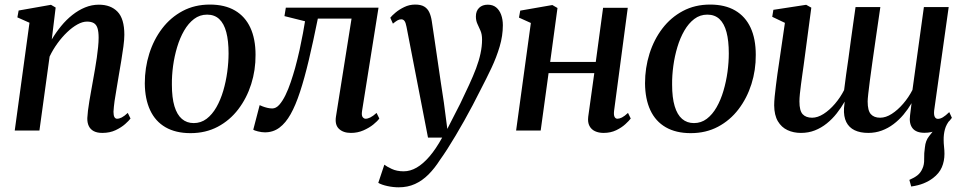

<svg xmlns="http://www.w3.org/2000/svg" viewBox="-20 -571 4220 840"><path d="M206.5 -398.5Q225 -429.5 247.5 -457Q270 -484.5 296.5 -505.5Q323 -526.5 352.2 -538.5Q381.5 -550.5 412.5 -550.5Q464.5 -550.5 494.2 -519.8Q524 -489 524 -419Q524 -398.5 520 -368.2Q516 -338 510.5 -305Q505 -272 500 -243Q496 -216 490.5 -186Q485 -156 481.2 -128.8Q477.5 -101.5 476.5 -82Q476.5 -65.5 480.8 -58.5Q485 -51.5 492 -51.5Q501.5 -51.5 512.8 -57.2Q524 -63 539 -77L551 -52.5Q544.5 -43.5 527.8 -28.5Q511 -13.5 485.8 -1.5Q460.5 10.5 427.5 10.5Q405 10.5 390.2 2.8Q375.5 -5 368.5 -19.5Q361.5 -34 362 -54.5Q362.5 -67 364.8 -86.5Q367 -106 371 -129Q375 -152 379.2 -176Q383.5 -200 387.5 -222.5Q391.5 -245 395.8 -269.5Q400 -294 403.5 -318.2Q407 -342.5 409.2 -365Q411.5 -387.5 411.5 -406Q411.5 -432.5 406.5 -448Q401.5 -463.5 390.2 -470Q379 -476.5 360.5 -476.5Q341 -476.5 318.5 -464Q296 -451.5 273.8 -430.2Q251.5 -409 231.5 -381.5Q211.5 -354 197 -323.5L152.5 0H44.5L109 -471.5L56 -495L61.5 -525L203 -550L223.5 -538Z M898 -551Q963.5 -551 1008 -525Q1052.5 -499 1075.2 -450Q1098 -401 1098 -331Q1098.5 -264.5 1079 -203Q1059.5 -141.5 1022.5 -93Q985.5 -44.5 932.8 -16.5Q880 11.5 813.5 11.5Q749 11.5 704.2 -14.2Q659.5 -40 636.8 -89Q614 -138 613.5 -206.5Q613.5 -274 633 -336Q652.5 -398 689.5 -446.5Q726.5 -495 779.2 -523Q832 -551 898 -551ZM886 -507Q854 -507 829 -488Q804 -469 785.5 -437Q767 -405 755 -365Q743 -325 737.2 -282.5Q731.5 -240 732 -200.5Q732 -143.5 743.2 -106.2Q754.5 -69 775.8 -50.8Q797 -32.5 827.5 -32.5Q859 -32.5 883.8 -51.2Q908.5 -70 926.8 -102Q945 -134 956.8 -174Q968.5 -214 974.2 -256.2Q980 -298.5 980 -337.5Q980 -392.5 970 -430.2Q960 -468 939.2 -487.5Q918.5 -507 886 -507Z M1564 -85.5Q1561 -65.5 1566.8 -58.5Q1572.5 -51.5 1579.5 -51.5Q1588.5 -51.5 1600.2 -57.2Q1612 -63 1627.5 -77L1639.5 -52.5Q1631.5 -41 1613.2 -26.2Q1595 -11.5 1569.8 -0.5Q1544.5 10.5 1515.5 10.5Q1481.5 10.5 1462.8 -7.5Q1444 -25.5 1450 -62L1518 -489.5H1370.5Q1350 -388 1331 -308Q1312 -228 1292.5 -168.8Q1273 -109.5 1251.5 -71.5Q1230 -33 1202.5 -12.5Q1175 8 1139 8Q1125 8 1108.2 3.8Q1091.5 -0.5 1088 -3.5L1116 -111Q1120 -109 1129 -105.5Q1138 -102 1149.5 -99.2Q1161 -96.5 1171 -96.5Q1187.5 -96.5 1201.8 -112.5Q1216 -128.5 1228.8 -154.5Q1241.5 -180.5 1252 -211.8Q1262.5 -243 1271 -273Q1282 -313.5 1290.8 -353.2Q1299.5 -393 1305.5 -426Q1311.5 -459 1314.5 -478L1224.5 -500.5L1230.5 -537.5H1636Z M1758.5 -453.5Q1755 -472.5 1749.5 -479.5Q1744 -486.5 1735.5 -486.5Q1726.5 -486.5 1718.2 -481.5Q1710 -476.5 1699 -467.5L1687.5 -493.5Q1694.5 -502.5 1710.5 -516Q1726.5 -529.5 1748.8 -540.2Q1771 -551 1796.5 -551Q1821.5 -551 1836 -542.2Q1850.5 -533.5 1858 -517.5Q1865.5 -501.5 1869 -479Q1875.5 -436.5 1882 -391.8Q1888.5 -347 1895.2 -301.5Q1902 -256 1908.5 -210.8Q1915 -165.5 1922 -122L1937 -7L1994 -118.5Q2015 -162.5 2032.5 -200.2Q2050 -238 2062.8 -271.8Q2075.5 -305.5 2082.2 -336.8Q2089 -368 2089 -398Q2089 -421 2082.2 -436.5Q2075.5 -452 2068.8 -466.2Q2062 -480.5 2062 -499Q2062 -523 2076.2 -536.8Q2090.5 -550.5 2114 -550.5Q2136 -550.5 2150.5 -538.8Q2165 -527 2172.5 -506.5Q2180 -486 2180 -460.5Q2180 -414.5 2166 -367.2Q2152 -320 2129.8 -273Q2107.5 -226 2083.5 -180Q2066.5 -145.5 2048 -110.8Q2029.5 -76 2010.8 -42.5Q1992 -9 1973.5 22Q1955 53 1937.8 80Q1920.5 107 1905 128.5Q1881.5 165.5 1854.5 192.5Q1827.5 219.5 1795.5 234Q1763.5 248.5 1724.5 248.5Q1700 248.5 1674.8 243Q1649.5 237.5 1635 229L1661.5 149.5Q1671.5 157.5 1693.8 168Q1716 178.5 1746 178.5Q1775 178.5 1803 162.2Q1831 146 1859 113.5Q1887 81 1914.5 31H1852.5Z M2666.5 -85.5Q2664.5 -67 2669 -59.2Q2673.5 -51.5 2681 -51.5Q2690 -51.5 2701 -57Q2712 -62.5 2727.5 -77L2739.5 -52.5Q2732.5 -43 2716.2 -28Q2700 -13 2675.8 -1.2Q2651.5 10.5 2620.5 10.5Q2599.5 10.5 2583.2 3Q2567 -4.5 2558.8 -20.2Q2550.5 -36 2553.5 -60.5L2580 -251H2380L2345.5 0H2238L2302.5 -470.5L2250.5 -494L2256 -524.5L2396.5 -549L2419 -536L2387 -300H2586.5L2618.5 -537H2726.5Z M3086.5 -551Q3152 -551 3196.5 -525Q3241 -499 3263.8 -450Q3286.5 -401 3286.5 -331Q3287 -264.5 3267.5 -203Q3248 -141.5 3211 -93Q3174 -44.5 3121.2 -16.5Q3068.5 11.5 3002 11.5Q2937.5 11.5 2892.8 -14.2Q2848 -40 2825.2 -89Q2802.5 -138 2802 -206.5Q2802 -274 2821.5 -336Q2841 -398 2878 -446.5Q2915 -495 2967.8 -523Q3020.5 -551 3086.5 -551ZM3074.5 -507Q3042.5 -507 3017.5 -488Q2992.5 -469 2974 -437Q2955.5 -405 2943.5 -365Q2931.5 -325 2925.8 -282.5Q2920 -240 2920.5 -200.5Q2920.5 -143.5 2931.8 -106.2Q2943 -69 2964.2 -50.8Q2985.5 -32.5 3016 -32.5Q3047.5 -32.5 3072.2 -51.2Q3097 -70 3115.2 -102Q3133.5 -134 3145.2 -174Q3157 -214 3162.8 -256.2Q3168.5 -298.5 3168.5 -337.5Q3168.5 -392.5 3158.5 -430.2Q3148.5 -468 3127.8 -487.5Q3107 -507 3074.5 -507Z M3966.5 245 3958.5 216Q3980.5 206.5 3994 195.8Q4007.5 185 4015 168Q4024 150 4023.2 124.5Q4022.5 99 4026.5 73.5Q4029 44.5 4045 24.5Q4061 4.5 4072.5 -10.5L4137 -47.5Q4120 -27.5 4114 -5Q4108 17.5 4108.5 42Q4108.5 55 4110.2 71Q4112 87 4112 102Q4112 134 4100.5 160.8Q4089 187.5 4062 208Q4043.5 222 4020.8 231.2Q3998 240.5 3966.5 245ZM3496 -285.5Q3493.5 -268.5 3490.5 -246.8Q3487.5 -225 3484.5 -202.8Q3481.5 -180.5 3479.5 -160.8Q3477.5 -141 3477.5 -127Q3477.5 -86.5 3491.8 -71.2Q3506 -56 3533 -56Q3557 -56 3583 -72.5Q3609 -89 3632.8 -116.8Q3656.5 -144.5 3673 -177Q3677 -210 3682 -246.2Q3687 -282.5 3692 -316Q3697 -353.5 3702.2 -392Q3707.5 -430.5 3712.8 -468Q3718 -505.5 3723 -540H3831.5Q3821 -467.5 3812.2 -407.5Q3803.5 -347.5 3796.8 -300Q3790 -252.5 3785.5 -217.2Q3781 -182 3778.5 -159.5Q3776 -137 3776 -127Q3776 -87 3790 -71.5Q3804 -56 3830.5 -56Q3855.5 -56 3881.5 -72.8Q3907.5 -89.5 3931.2 -117Q3955 -144.5 3972 -177.5L4022 -540H4130.5L4067 -88Q4065 -69 4069.5 -60Q4074 -51 4083.5 -51Q4093.5 -51 4105 -57.8Q4116.5 -64.5 4133 -80.5L4144.5 -55.5Q4138 -45.5 4121.5 -29.8Q4105 -14 4080.2 -2Q4055.5 10 4024.5 10Q3988 10 3972.2 -10.2Q3956.5 -30.5 3961.5 -66.5L3968 -119.5Q3952.5 -93 3932.8 -69.5Q3913 -46 3889.2 -28Q3865.5 -10 3837.8 0.2Q3810 10.5 3778.5 10.5Q3743.5 10.5 3719 -1.2Q3694.5 -13 3682.5 -37Q3670.5 -61 3672.5 -98L3675.5 -126.5Q3660 -99.5 3640.5 -74.8Q3621 -50 3597 -30.8Q3573 -11.5 3545 -0.5Q3517 10.5 3484 10.5Q3451.5 10.5 3425.2 -1.8Q3399 -14 3383.2 -40.5Q3367.5 -67 3367 -110Q3367 -125.5 3369.2 -148.8Q3371.5 -172 3374.8 -197.8Q3378 -223.5 3381.2 -247Q3384.5 -270.5 3387 -286L3414 -471L3358.5 -497.5L3363.5 -528L3507 -550L3529.5 -537.5Z"/></svg>

Font: Merriweather 60pt Medium
Style: Italic
Weight: 500
Italic angle: -7.8°
Version: Version 2.101